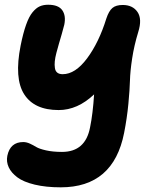

<svg xmlns="http://www.w3.org/2000/svg" viewBox="-20 -571 651 818"><path d="M238.8 227.1Q175.8 227.1 127.9 215.6Q80.1 204.1 54 184.6Q27.8 165 17.1 141.6Q6.3 118.2 11.2 92.8Q23.4 34.2 79.1 34.2Q92.8 34.2 107.2 40.8Q121.6 47.4 134.3 55.2Q147 63 176 69.6Q205.1 76.2 244.1 76.2Q344.2 76.2 363.8 -28.8Q375.5 -85.4 380.9 -168.9Q310.5 -102.1 230 -102.1Q126 -102.1 83 -169.4Q40 -236.8 67.9 -377Q78.6 -430.2 91.1 -465.3Q103.5 -500.5 118.7 -518.8Q133.8 -537.1 149.2 -543.9Q164.6 -550.8 185.1 -550.8Q229 -550.8 245.4 -527.3Q261.7 -503.9 253.9 -465.8Q250 -449.7 243.2 -426.3Q236.3 -402.8 231 -384.5Q225.6 -366.2 220.2 -345.5Q214.8 -324.7 213.4 -309.6Q211.9 -294.4 213.9 -281.2Q215.8 -268.1 224.1 -261.5Q232.4 -254.9 247.1 -254.9Q300.8 -254.9 351.1 -322.5Q401.4 -390.1 433.1 -492.2Q443.8 -524.4 459 -537.1Q474.1 -549.8 502.9 -549.8Q545.4 -549.8 565.9 -519.8Q586.4 -489.7 568.8 -434.1Q551.3 -376.5 543 -322Q534.7 -267.6 533.7 -228.5Q532.7 -189.5 526.9 -128.2Q521 -66.9 508.8 -4.9Q463.4 227.1 238.8 227.1Z"/></svg>

Font: Shantell Sans Bouncy
Style: Bold Italic
Weight: 700
Italic angle: -11.31°
Designer: Stephen Nixon, Anya Danilova, Shantell Martin
Foundry: Arrow Type
Version: Version 1.006;[9816181b4]